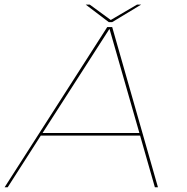

<svg xmlns="http://www.w3.org/2000/svg" viewBox="-32 -792 790 812"><path d="M-12.5 0 421.5 -677.5H442.5L636 0H623L560.5 -218.5H140.5L0.5 0ZM148 -229.5H557.5L431.5 -668.5H430ZM428 -698.5 330.5 -772.5H347.5L436.5 -707.5L547.5 -772.5H565L442.5 -698.5Z"/></svg>

Font: Anybody ExtraExpanded Thin
Style: Italic
Weight: 100
Width: 8
Italic angle: -10°
Designer: Tyler Finck
Foundry: Etcetera Type Company
Version: Version 1.010; ttfautohint (v1.8.3) -l 8 -r 50 -G 200 -x 14 